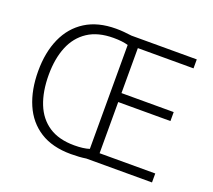

<svg xmlns="http://www.w3.org/2000/svg" viewBox="-122 -947 1159 1047"><g transform="rotate(20 457.0 -423.5)"><path d="M383 -787Q408 -787 429 -785Q450 -783 474 -780H853V-728H530V-467H833V-415H530V-118H853V-66H472Q453 -63 431 -61.5Q409 -60 384 -60Q276 -60 204.5 -105.5Q133 -151 97.5 -233.5Q62 -316 62 -425Q62 -534 98.5 -615.5Q135 -697 206.5 -742Q278 -787 383 -787ZM387 -735Q297 -735 238.5 -696.5Q180 -658 151.5 -588.5Q123 -519 123 -425Q123 -329 151 -258.5Q179 -188 237 -149.5Q295 -111 385 -111Q438 -111 472 -122V-725Q456 -730 434.5 -732.5Q413 -735 387 -735Z"/></g></svg>

Font: Noto Sans Malayalam UI Light
Style: Regular
Weight: 300
Designer: Jelle Bosma - Monotype Design Team
Foundry: Monotype Imaging Inc.
Version: Version 2.104; ttfautohint (v1.8.4.7-5d5b)